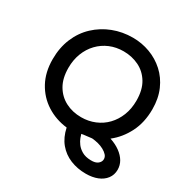

<svg xmlns="http://www.w3.org/2000/svg" viewBox="-206 -879 1215 1261"><g transform="rotate(30 402.0 -248.5)"><path d="M618 216Q554 216 500 194Q446 172 409 127.5Q372 83 358 16Q272 6 203 -38Q134 -82 94 -155.5Q54 -229 54 -327Q54 -415 84 -486.5Q114 -558 168 -608.5Q222 -659 292 -686Q362 -713 441 -713Q509 -713 571 -690Q633 -667 681.5 -623Q730 -579 758 -515Q786 -451 786 -369Q786 -269 747 -192Q708 -115 644 -65Q689 -50 721 -26.5Q753 -3 770 26Q787 55 787 89Q787 128 765 157Q743 186 705 201Q667 216 618 216ZM602 123Q638 124 656 109Q674 94 674 74Q674 57 662 43.5Q650 30 630 19Q610 8 586.5 2Q563 -4 539 -6Q518 -3 497 -1Q476 1 462 4Q464 12 471 31Q478 50 493 70.5Q508 91 534.5 106.5Q561 122 602 123ZM406 -90Q461 -90 509 -110Q557 -130 592 -166.5Q627 -203 647 -253.5Q667 -304 667 -366Q667 -447 635 -500Q603 -553 549.5 -579Q496 -605 433 -605Q377 -605 329.5 -585Q282 -565 246.5 -528Q211 -491 191.5 -440.5Q172 -390 172 -330Q172 -251 203 -198Q234 -145 287 -117.5Q340 -90 406 -90Z"/></g></svg>

Font: MuseoModerno Thin Medium
Style: Italic
Weight: 500
Italic angle: -9°
Version: Version 1.003